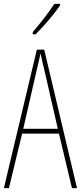

<svg xmlns="http://www.w3.org/2000/svg" viewBox="-20 -970 417 990"><path d="M290 -943V-950H260C226 -898 194 -858 149 -805V-793H163C202 -830 257 -894 290 -943ZM351 0H377L208 -714H170L0 0H26L94 -281H284ZM208 -612 278 -306H100L170 -612C178 -646 183 -666 189 -695C195 -666 200 -645 208 -612Z"/></svg>

Font: Noto Sans Sinhala ExtraCondensed Thin
Style: Regular
Weight: 100
Width: 2
Designer: Jelle Bosma - Monotype Design Team
Foundry: Monotype Imaging Inc.
Version: Version 2.006